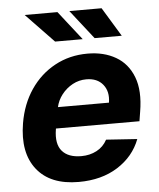

<svg xmlns="http://www.w3.org/2000/svg" viewBox="-54 -794 705 851"><g transform="rotate(-5 299.0 -369.0)"><path d="M262.1 10.7Q136 10.7 76.3 -65Q16.7 -140.6 38.4 -270.2Q52.6 -354.4 95.7 -418Q138.8 -481.5 204.2 -517Q269.5 -552.6 349.8 -552.6Q422.2 -552.6 475.1 -522Q528.1 -491.5 551.8 -429.9Q575.6 -368.3 560 -275.6L553.3 -234H181.8L181.1 -230.1Q170.8 -165.8 198.2 -134.1Q225.5 -102.3 283.4 -102.3Q321.4 -102.3 351.7 -118.3Q382.1 -134.2 398.8 -165.5L536.9 -156.2Q507.8 -80.3 435.9 -34.8Q364 10.7 262.1 10.7ZM198.9 -327.8H425.8Q433.9 -376.4 408.7 -408Q383.5 -439.6 334.5 -439.6Q301.8 -439.6 273.4 -424.2Q245 -408.7 225.1 -383.2Q205.3 -357.6 198.9 -327.8ZM334.5 -618.3H211.6L87.4 -747.5H233.3ZM508.2 -618.3H387.4L286.2 -747.5H429.7Z"/></g></svg>

Font: Inter UI
Style: Bold Italic
Weight: 700
Italic angle: 9.39999°
Designer: Rasmus Andersson
Foundry: rsms
Version: 3.2;8d6f07862